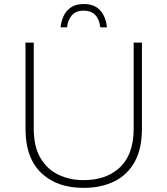

<svg xmlns="http://www.w3.org/2000/svg" viewBox="-20 -906 811 930"><path d="M385.5 4Q260.5 4 186 -62.5Q103.5 -135.5 103.5 -282.5V-699.5H143.5V-282.5Q143.5 -196.5 175.5 -141.5Q207.5 -86.5 262.5 -60Q317.5 -33.5 385.5 -33.5Q490.5 -33.5 555 -90Q627.5 -153.5 627.5 -282.5V-699.5H667.5V-282.5Q667.5 -184.5 631.8 -121Q596 -57.5 532.5 -26.8Q469 4 385.5 4ZM498 -773.5H466Q455.5 -854.5 385.5 -854.5Q347.5 -854.5 327.8 -831.5Q308 -808.5 305 -773.5H273.5Q276 -802 287.8 -827.8Q299.5 -853.5 323.2 -870Q347 -886.5 385.5 -886.5Q438 -886.5 465.5 -855.5Q493 -824.5 498 -773.5Z"/></svg>

Font: Argentum Novus ExtraLight
Style: Regular
Weight: 250
Designer: Julieta Ulanovsky (font) & Cristiano Sobral (main changes)
Foundry: Julieta Ulanovsky (font) & Cristiano Sobral (main changes)
Version: Version 3.00;November 27, 2020;FontCreator 13.0.0.2655 64-bi